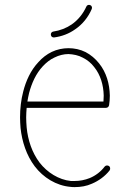

<svg xmlns="http://www.w3.org/2000/svg" viewBox="-20 -767 540 785"><path d="M287 -647C317 -667 341 -697 355 -730C358 -736 355 -744 349 -746C343 -749 335 -746 333 -740C320 -711 299 -685 273 -667C251 -652 225 -642 198 -638C191 -637 187 -631 188 -624C189 -617 195 -613 202 -614C232 -618 262 -629 287 -647ZM356 -16C384 -28 409 -46 428 -70C432 -76 431 -84 426 -88C420 -92 412 -91 408 -86C392 -65 371 -49 347 -39C327 -31 306 -27 285 -27C280 -27 275 -27 270 -27C220 -32 173 -62 142 -102C111 -143 94 -194 89 -246C88 -260 87 -273 87 -287C87 -300 88 -313 89 -326H413C420 -326 425 -331 426 -337C428 -350 429 -362 429 -375V-377C428 -424 415 -471 385 -508C370 -527 351 -543 330 -554C308 -565 284 -570 260 -570C237 -570 213 -565 192 -555C171 -545 152 -530 137 -513C105 -479 86 -436 75 -393C66 -359 62 -323 62 -287C62 -273 63 -258 64 -244C70 -188 88 -132 122 -87C157 -41 210 -8 268 -3C274 -2 280 -2 285 -2C310 -2 334 -6 356 -16ZM92 -352C94 -363 96 -375 99 -387C110 -428 127 -466 155 -496C169 -511 185 -524 203 -532C221 -541 241 -546 260 -546C280 -545 301 -541 319 -531C337 -522 353 -509 365 -493C391 -461 403 -419 404 -377V-375C404 -367 403 -359 403 -352Z"/></svg>

Font: LS
Style: Light
Weight: 300
Designer: BSozoo
Foundry: BSozoo
Version: Version 001.000